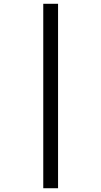

<svg xmlns="http://www.w3.org/2000/svg" viewBox="-20 -790 535 1014"><path d="M208.5 -770H286.6V204.1H208.5Z"/></svg>

Font: Otrack
Style: Regular
Weight: 400
Designer: Sodina
Foundry: Sodina
Version: Version 2.10 June 16, 2016